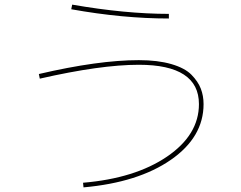

<svg xmlns="http://www.w3.org/2000/svg" viewBox="-20 -780 1040 830"><path d="M148 -460Q405 -520 580 -520Q662 -520 720.5 -503Q779 -486 807.5 -457Q836 -428 848 -397Q860 -366 860 -330Q860 -187 718.5 -89Q577 9 341 30L339 10Q564 -9 702 -103Q840 -197 840 -330Q840 -500 580 -500Q415 -500 152 -440ZM288 -740 292 -760Q522 -720 710 -720V-700Q511 -700 288 -740Z"/></svg>

Font: Mplus 1p Thin
Style: Regular
Weight: 250
Version: Version 1.061